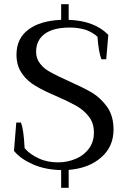

<svg xmlns="http://www.w3.org/2000/svg" viewBox="-20 -805 585 920"><path d="M464 -50C504 -84 524 -129 524 -184C524 -227 514 -263 494 -292C473 -321 449 -344 421 -361C392 -378 355 -396 308 -417C272 -433 244 -447 224 -458C203 -469 186 -482 173 -499C160 -515 153 -534 153 -556C153 -594 167 -623 195 -643C222 -663 262 -673 315 -673C343 -673 368 -669 391 -662C413 -654 432 -643 447 -629C451 -579 457 -543 466 -521C466 -521 489 -521 489 -521C489 -521 499 -638 499 -638C455 -683 392 -707 309 -710C309 -710 309 -785 309 -785C309 -785 273 -785 273 -785C273 -785 273 -710 273 -710C207 -707 155 -692 117 -664C78 -635 59 -595 59 -543C59 -507 68 -477 86 -452C103 -427 125 -408 151 -393C176 -378 210 -361 253 -343C292 -326 324 -310 347 -297C370 -284 390 -267 406 -246C422 -225 430 -200 430 -170C430 -140 422 -114 406 -93C390 -71 369 -55 343 -44C317 -33 289 -27 259 -27C224 -27 193 -33 166 -46C139 -58 116 -74 98 -95C95 -156 89 -197 80 -218C80 -218 58 -218 58 -218C58 -218 47 -82 47 -82C69 -55 100 -34 139 -17C178 0 223 9 273 10C273 10 273 95 273 95C273 95 309 95 309 95C309 95 309 9 309 9C372 4 424 -15 464 -50Z"/></svg>

Font: BUSH 25 TRIRONG
Style: Regular
Weight: 400
Designer: Katatrad Team
Foundry: CadsonDemak